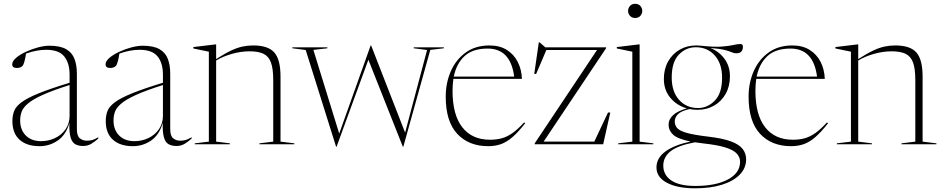

<svg xmlns="http://www.w3.org/2000/svg" viewBox="-20 -762 4980 1014"><path d="M419 9Q394 9 377.2 -0.5Q360.5 -10 352.8 -36.5Q345 -63 346.5 -113Q329 -50.5 285.5 -20.2Q242 10 188.5 10Q121.5 10 83.5 -24Q45.5 -58 45.5 -122.5Q45.5 -152.5 55 -176.5Q64.5 -200.5 94.8 -222.8Q125 -245 185.5 -269.5Q246 -294 347.5 -325V-367.5Q347.5 -429 319.2 -464Q291 -499 224 -499Q173.5 -499 117.5 -479Q114 -455 109.2 -437.8Q104.5 -420.5 100 -415Q89.5 -403 69 -403Q44.5 -403 44.5 -422Q44.5 -439 65 -456.5Q85.5 -474 116.8 -488.5Q148 -503 181.2 -511.8Q214.5 -520.5 240.5 -520.5Q298 -520.5 329.5 -502.2Q361 -484 373.5 -450.8Q386 -417.5 386 -372.5V-80Q386 -44 401.8 -31.5Q417.5 -19 437.5 -19Q454.5 -19 466.5 -22.2Q478.5 -25.5 499 -37V-30Q480 -13 461.2 -2Q442.5 9 419 9ZM86.5 -125.5Q86.5 -76.5 116.2 -46.5Q146 -16.5 197 -16.5Q237 -16.5 271.2 -33Q305.5 -49.5 326.5 -79.8Q347.5 -110 347.5 -150.5V-313Q258 -284.5 205.5 -260.8Q153 -237 127.5 -215.2Q102 -193.5 94.2 -171.8Q86.5 -150 86.5 -125.5Z M912 9Q887 9 870.2 -0.5Q853.5 -10 845.8 -36.5Q838 -63 839.5 -113Q822 -50.5 778.5 -20.2Q735 10 681.5 10Q614.5 10 576.5 -24Q538.5 -58 538.5 -122.5Q538.5 -152.5 548 -176.5Q557.5 -200.5 587.8 -222.8Q618 -245 678.5 -269.5Q739 -294 840.5 -325V-367.5Q840.5 -429 812.2 -464Q784 -499 717 -499Q666.5 -499 610.5 -479Q607 -455 602.2 -437.8Q597.5 -420.5 593 -415Q582.5 -403 562 -403Q537.5 -403 537.5 -422Q537.5 -439 558 -456.5Q578.5 -474 609.8 -488.5Q641 -503 674.2 -511.8Q707.5 -520.5 733.5 -520.5Q791 -520.5 822.5 -502.2Q854 -484 866.5 -450.8Q879 -417.5 879 -372.5V-80Q879 -44 894.8 -31.5Q910.5 -19 930.5 -19Q947.5 -19 959.5 -22.2Q971.5 -25.5 992 -37V-30Q973 -13 954.2 -2Q935.5 9 912 9ZM579.5 -125.5Q579.5 -76.5 609.2 -46.5Q639 -16.5 690 -16.5Q730 -16.5 764.2 -33Q798.5 -49.5 819.5 -79.8Q840.5 -110 840.5 -150.5V-313Q751 -284.5 698.5 -260.8Q646 -237 620.5 -215.2Q595 -193.5 587.2 -171.8Q579.5 -150 579.5 -125.5Z M1350 -5 1423 -14V-339.5Q1423 -399 1411 -431.8Q1399 -464.5 1371.8 -477.8Q1344.5 -491 1298 -491Q1252.5 -491 1204.8 -477.5Q1157 -464 1121.5 -442.5V-14L1194 -5V0H1008.5V-5L1083 -14V-489L1001 -506V-513.5L1117.5 -527.5H1121.5V-450Q1167.5 -479.5 1200.5 -495Q1233.5 -510.5 1261 -516.2Q1288.5 -522 1317 -522Q1396 -522 1428.8 -484.8Q1461.5 -447.5 1461.5 -357.5V-14L1534.5 -5V0H1350Z M2235.5 -498 2165 -507V-512H2324V-507L2252.5 -498.5L2110 13H2107.5L1925.5 -446.5L1757.5 13H1755L1594.5 -498L1524 -507V-512H1709V-507L1635 -498.5L1771.5 -56.5L1937.5 -522H1940L2119.5 -61.5Z M2565 -522Q2619 -522 2656.5 -498.5Q2694 -475 2714.2 -435.2Q2734.5 -395.5 2736.5 -345.5H2374.5Q2370 -316 2370 -282Q2370 -155.5 2421.5 -89.8Q2473 -24 2568 -24Q2603 -24 2631.2 -32Q2659.5 -40 2687.5 -60Q2715.5 -80 2748 -115.5L2753.5 -111Q2718 -65.5 2687.8 -39Q2657.5 -12.5 2626.8 -1.2Q2596 10 2558.5 10Q2455.5 10 2394.8 -55.2Q2334 -120.5 2334 -251.5Q2334 -324.5 2361 -386Q2388 -447.5 2439.8 -484.8Q2491.5 -522 2565 -522ZM2555 -505.5Q2476.5 -505.5 2433.5 -465.8Q2390.5 -426 2376.5 -357.5H2695.5Q2676.5 -505.5 2555 -505.5Z M2804 0V-5L3133 -498H2865.5L2811.5 -371.5H2801.5L2825.5 -538H2830L2860 -512H3181V-507.5L2851 -14H3118.5L3191 -167.5H3203L3165.5 0Z M3334.5 -667Q3317 -667 3307 -678.5Q3297 -690 3297 -704.5Q3297 -719 3307 -730.5Q3317 -742 3334.5 -742Q3352 -742 3362 -730.5Q3372 -719 3372 -704.5Q3372 -690 3362 -678.5Q3352 -667 3334.5 -667ZM3358 -527.5V-14L3430.5 -5V0H3245V-5L3319.5 -14V-489L3237.5 -506V-513.5L3354 -527.5Z M3663.5 -182Q3642 -182 3622 -186Q3577 -176 3560.2 -158.8Q3543.5 -141.5 3543.5 -120.5Q3543.5 -101 3555.8 -86.2Q3568 -71.5 3605.8 -60.5Q3643.5 -49.5 3720 -40.5Q3797 -31.5 3840.5 -15.2Q3884 1 3902.2 24.8Q3920.5 48.5 3920.5 79.5Q3920.5 125.5 3887 160Q3853.5 194.5 3793.2 213.5Q3733 232.5 3651.5 232.5Q3557 232.5 3502 203.2Q3447 174 3447 122.5Q3447 72.5 3494.2 38Q3541.5 3.5 3627 -14.5Q3558.5 -28.5 3534.8 -50.8Q3511 -73 3511 -102.5Q3511 -162.5 3607.5 -189.5Q3554.5 -204.5 3520.2 -245.5Q3486 -286.5 3486 -345Q3486 -397 3508.2 -437Q3530.5 -477 3569.2 -499.5Q3608 -522 3657.5 -522Q3671 -522 3683.5 -520.5Q3752 -513 3791.2 -516Q3830.5 -519 3852.5 -524.2Q3874.5 -529.5 3890.5 -529.5Q3903.5 -529.5 3903.5 -515.5Q3903.5 -480.5 3869 -480.5Q3856 -480.5 3844.8 -485.8Q3833.5 -491 3808.8 -497.8Q3784 -504.5 3731.5 -508.5Q3777.5 -490.5 3806.2 -451.5Q3835 -412.5 3835 -359Q3835 -307 3812.8 -267Q3790.5 -227 3751.8 -204.5Q3713 -182 3663.5 -182ZM3666.5 -191.5Q3717 -191.5 3755.2 -230.8Q3793.5 -270 3793.5 -351.5Q3793.5 -426 3754.8 -469.2Q3716 -512.5 3654.5 -512.5Q3603 -512.5 3565.2 -473.5Q3527.5 -434.5 3527.5 -352.5Q3527.5 -278 3566.2 -234.8Q3605 -191.5 3666.5 -191.5ZM3483 112.5Q3483 162.5 3525.5 191.2Q3568 220 3652.5 220Q3760 220 3824.2 185.8Q3888.5 151.5 3888.5 92.5Q3888.5 68 3871 49Q3853.5 30 3811.2 16.8Q3769 3.5 3695 -4.5Q3671 -7 3650 -10.5Q3561 6 3522 36.5Q3483 67 3483 112.5Z M4164.5 -522Q4218.5 -522 4256 -498.5Q4293.5 -475 4313.8 -435.2Q4334 -395.5 4336 -345.5H3974Q3969.5 -316 3969.5 -282Q3969.5 -155.5 4021 -89.8Q4072.5 -24 4167.5 -24Q4202.5 -24 4230.8 -32Q4259 -40 4287 -60Q4315 -80 4347.5 -115.5L4353 -111Q4317.5 -65.5 4287.2 -39Q4257 -12.5 4226.2 -1.2Q4195.5 10 4158 10Q4055 10 3994.2 -55.2Q3933.5 -120.5 3933.5 -251.5Q3933.5 -324.5 3960.5 -386Q3987.5 -447.5 4039.2 -484.8Q4091 -522 4164.5 -522ZM4154.5 -505.5Q4076 -505.5 4033 -465.8Q3990 -426 3976 -357.5H4295Q4276 -505.5 4154.5 -505.5Z M4741 -5 4814 -14V-339.5Q4814 -399 4802 -431.8Q4790 -464.5 4762.8 -477.8Q4735.5 -491 4689 -491Q4643.5 -491 4595.8 -477.5Q4548 -464 4512.5 -442.5V-14L4585 -5V0H4399.5V-5L4474 -14V-489L4392 -506V-513.5L4508.5 -527.5H4512.5V-450Q4558.5 -479.5 4591.5 -495Q4624.5 -510.5 4652 -516.2Q4679.5 -522 4708 -522Q4787 -522 4819.8 -484.8Q4852.5 -447.5 4852.5 -357.5V-14L4925.5 -5V0H4741Z"/></svg>

Font: Newsreader Display ExtraLight
Style: Regular
Weight: 275
Designer: Hugues Gentile
Foundry: Production Type
Version: Version 1.001